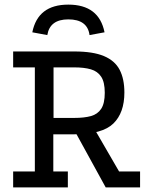

<svg xmlns="http://www.w3.org/2000/svg" viewBox="-20 -812 654 832"><path d="M276 -792Q409 -792 433 -672L368 -660Q359 -728 276 -728Q196 -728 185 -660L120 -672Q144 -792 276 -792ZM37 0V-69H131V-520H37V-589H302Q383 -589 430.5 -569Q478 -549 498.5 -509.5Q519 -470 519 -411Q519 -323 471 -276.5Q423 -230 302 -230H211V-69H274V0ZM212 -301H302Q345 -301 374 -309Q403 -317 418.5 -340.5Q434 -364 434 -410Q434 -456 418.5 -479.5Q403 -503 374 -511.5Q345 -520 302 -520H212ZM438 0 309 -235 394 -245 496 -69H587V0Z"/></svg>

Font: Podkova
Style: Regular
Weight: 400
Designer: Ilya Yudin
Foundry: Cyreal (www.cyreal.org)
Version: Version 2.103